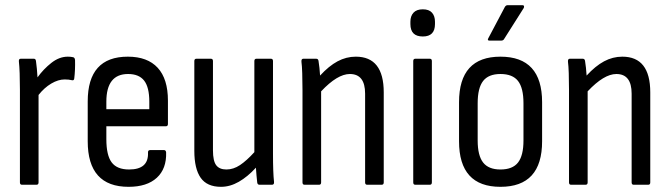

<svg xmlns="http://www.w3.org/2000/svg" viewBox="-20 -714 2590 742"><path d="M65 0Q57 0 57 -9V-367Q57 -440 53 -476Q52 -487 60 -487H111Q118 -487 119 -478Q121 -465 122.5 -448Q124 -431 125 -415Q148 -447 178.5 -471Q209 -495 242 -495Q254 -495 262 -493Q269 -492 270 -482Q271 -444 267 -411Q266 -402 258 -404Q246 -407 230 -407Q205 -407 178 -391Q151 -375 129 -347V-9Q129 0 121 0Z M477 8Q319 8 319 -168V-322Q319 -495 474 -495Q550 -495 589.5 -452Q629 -409 629 -325V-235Q629 -226 621 -226H391V-176Q391 -114 411.5 -86.5Q432 -59 479 -59Q554 -59 552 -123Q551 -134 560 -134H614Q621 -134 622 -125Q624 -62 586 -27Q548 8 477 8ZM391 -292H557V-321Q557 -377 537 -402.5Q517 -428 475 -428Q391 -428 391 -321Z M834 8Q780 8 755.5 -27Q731 -62 731 -131V-478Q731 -487 739 -487H795Q803 -487 803 -478V-133Q803 -92 815.5 -75.5Q828 -59 855 -59Q882 -59 907.5 -76Q933 -93 963 -126V-478Q963 -487 971 -487H1027Q1035 -487 1035 -478V-121Q1035 -83 1036 -56Q1037 -29 1039 -11Q1040 0 1031 0H983Q975 0 974 -9Q971 -35 969 -66Q937 -31 903 -11.5Q869 8 834 8Z M1157 0Q1149 0 1149 -9V-366Q1149 -403 1148 -431.5Q1147 -460 1145 -475Q1144 -487 1152 -487H1202Q1210 -487 1211 -478Q1213 -467 1214.5 -452Q1216 -437 1217 -422Q1251 -459 1284.5 -477Q1318 -495 1355 -495Q1463 -495 1463 -357V-9Q1463 0 1455 0H1399Q1391 0 1391 -9V-352Q1391 -428 1332 -428Q1284 -428 1221 -361V-9Q1221 0 1213 0Z M1585 0Q1577 0 1577 -9V-478Q1577 -487 1585 -487H1641Q1649 -487 1649 -478V-9Q1649 0 1641 0ZM1614 -573Q1566 -573 1566 -621V-630Q1566 -652 1578 -665Q1590 -678 1614 -678Q1638 -678 1649.5 -665Q1661 -652 1661 -630V-621Q1661 -573 1614 -573Z M1914 8Q1754 8 1754 -168V-319Q1754 -495 1914 -495Q2075 -495 2075 -319V-168Q2075 8 1914 8ZM1914 -59Q1961 -59 1982 -86Q2003 -113 2003 -171V-315Q2003 -374 1982 -401Q1961 -428 1914 -428Q1868 -428 1847 -401Q1826 -374 1826 -315V-171Q1826 -113 1847 -86Q1868 -59 1914 -59ZM1872 -557Q1862 -557 1867 -566L1931 -687Q1935 -694 1942 -694H1999Q2004 -694 2005 -690.5Q2006 -687 2004 -683L1928 -563Q1925 -557 1916 -557Z M2187 0Q2179 0 2179 -9V-366Q2179 -403 2178 -431.5Q2177 -460 2175 -475Q2174 -487 2182 -487H2232Q2240 -487 2241 -478Q2243 -467 2244.5 -452Q2246 -437 2247 -422Q2281 -459 2314.5 -477Q2348 -495 2385 -495Q2493 -495 2493 -357V-9Q2493 0 2485 0H2429Q2421 0 2421 -9V-352Q2421 -428 2362 -428Q2314 -428 2251 -361V-9Q2251 0 2243 0Z"/></svg>

Font: Sofia Sans Cond
Style: Regular
Weight: 400
Width: 3
Designer: Botio Nikoltchev, Ani Petrova
Foundry: lettersoup
Version: Version 4.100; ttfautohint (v1.8.3)